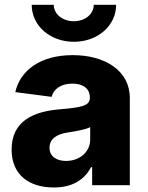

<svg xmlns="http://www.w3.org/2000/svg" viewBox="-20 -787 628 816"><path d="M209 9.8C284.7 9.8 337.4 -20.5 367.2 -76.7H371.6V0H531.7V-370.6C531.7 -487.8 424.8 -552.7 289.1 -552.7C152.3 -552.7 66.4 -488.8 44.9 -395.5L199.2 -375.5C208.5 -409.7 240.2 -431.6 287.6 -431.6C334 -431.6 361.8 -410.2 361.8 -372.6V-370.6C361.8 -336.9 324.7 -330.1 232.4 -322.3C122.1 -313 29.3 -272.5 29.3 -151.4C29.3 -43.5 104 9.8 209 9.8ZM293.9 -609.4C396 -609.4 473.6 -678.7 473.6 -766.6H378.4C378.4 -727.1 341.8 -696.8 293.9 -696.8C245.6 -696.8 208.5 -727.1 208.5 -766.6H114.7C114.7 -678.7 191.9 -609.4 293.9 -609.4ZM260.7 -103C219.7 -103 190.4 -122.6 190.4 -159.2C190.4 -195.3 218.8 -216.8 269 -224.1C300.8 -229 343.8 -236.3 363.3 -246.6V-194.3C363.3 -140.6 317.9 -103 260.7 -103Z"/></svg>

Font: Inter ExtraBold
Style: Regular
Weight: 800
Designer: Rasmus Andersson
Foundry: rsms
Version: Version 4.001;git-9221beed3